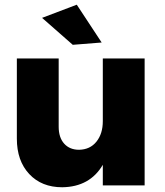

<svg xmlns="http://www.w3.org/2000/svg" viewBox="-20 -790 704 818"><path d="M51.8 0ZM596.2 -541V0H418V-87.9Q362.8 6.3 245.1 7.8Q157.2 7.8 104.5 -48.6Q51.8 -105 51.8 -199.2V-541H230V-250Q230 -204.1 253.4 -178Q276.9 -151.9 316.9 -151.9Q363.8 -152.8 390.9 -186.5Q418 -220.2 418 -273.9V-541ZM307.1 -770 413.1 -608.9 290 -599.1 159.2 -713.9Z"/></svg>

Font: Argentum Sans
Style: Bold
Weight: 700
Designer: Julieta Ulanovsky (Modified by Cristiano Sobral)
Foundry: Julieta Ulanovsky
Version: Version 1.000; ttfautohint (v1.5.65-e2d9)